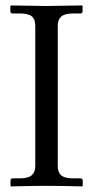

<svg xmlns="http://www.w3.org/2000/svg" viewBox="-20 -666 333 688"><path d="M187 -573.7V-71.3Q187 -47.9 199.7 -37.4Q212.4 -26.9 241.7 -26.9H268.1Q276.4 -26.9 276.4 -18.6V0L274.4 2Q257.3 1.5 232.9 1Q208.5 0.5 189 0.2Q169.4 0 147.5 0Q125.5 0 105.7 0.2Q85.9 0.5 61.5 1Q37.1 1.5 19.5 2L17.6 0V-18.6Q17.6 -26.9 25.4 -26.9H51.8Q81.1 -26.9 93.8 -38.1Q106.4 -49.3 106.4 -71.3V-573.7Q106.4 -597.2 93.8 -607.4Q81.1 -617.7 51.8 -617.7H25.4Q17.1 -617.7 17.1 -626V-644.5L19 -646.5L146.5 -644.5L273.9 -646.5L275.9 -644.5V-626Q275.9 -617.7 268.1 -617.7H241.7Q211.9 -617.7 199.5 -606.7Q187 -595.7 187 -573.7Z"/></svg>

Font: Libertinage
Style: l
Weight: 400
Designer: OSP
Foundry: OSP
Version: Version 1.0; 2008; OFL relea